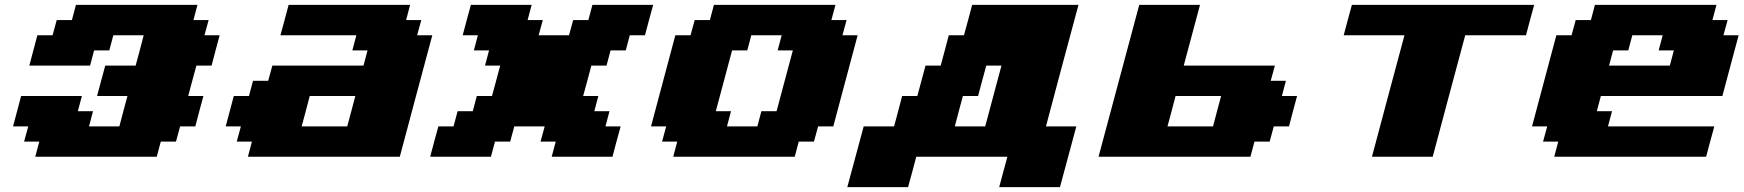

<svg xmlns="http://www.w3.org/2000/svg" viewBox="-20 -645 7174 790"><path d="M125 0H625L641.6 -62.5H704.1L721.2 -125H783.7Q789.1 -145.5 800 -187.3Q811 -229 816.9 -250H754.4Q759.8 -270.5 771 -312.3Q782.2 -354 788.1 -375H850.6Q856 -395.5 866.9 -437.3Q877.9 -479 883.8 -500H821.3L838.4 -562.5H775.9L792.5 -625H292.5L275.9 -562.5H213.4L196.3 -500H133.8Q128.4 -479 117.2 -437.5Q106 -396 100.6 -375H350.6L367.2 -437.5H429.7L446.3 -500H571.3Q565.9 -479 554.9 -437.3Q543.9 -395.5 538.1 -375H413.1Q407.2 -354 396 -312.3Q384.8 -270.5 379.4 -250H504.4Q498.5 -229 487.5 -187.3Q476.6 -145.5 471.2 -125H346.2L362.8 -187.5H300.3L316.9 -250H66.9Q61.5 -229 50.3 -187.3Q39.1 -145.5 33.7 -125H96.2L79.1 -62.5H141.6Z M1000 0H1625Q1647 -83 1691.7 -250Q1736.3 -417 1758.8 -500H1696.3L1713.4 -562.5H1650.9L1667.5 -625H1167.5Q1162.1 -604 1150.9 -562.3Q1139.6 -520.5 1133.8 -500H1446.3L1429.7 -437.5H1492.2L1475.6 -375H1100.6L1083.5 -312.5H1021L1004.4 -250H941.9Q936.5 -229 925.3 -187.3Q914.1 -145.5 908.7 -125H971.2L954.1 -62.5H1016.6ZM1408.7 -125H1221.2Q1227.1 -145.5 1238 -187.3Q1249 -229 1254.4 -250H1441.9Q1436.5 -229 1425.5 -187.3Q1414.6 -145.5 1408.7 -125Z M2250 0H2500Q2505.4 -21 2516.6 -62.5Q2527.8 -104 2533.7 -125H2471.2L2487.8 -187.5H2425.3L2441.9 -250H2379.4Q2385.3 -270.5 2396.5 -312.3Q2407.7 -354 2413.1 -375H2475.6L2492.2 -437.5H2554.7L2571.3 -500H2633.8Q2639.2 -520.5 2650.4 -562.3Q2661.6 -604 2667.5 -625H2417.5L2400.9 -562.5H2338.4L2321.3 -500H2196.3L2213.4 -562.5H2150.9L2167.5 -625H1917.5Q1911.6 -604 1900.4 -562.3Q1889.2 -520.5 1883.8 -500H1946.3L1929.7 -437.5H1992.2L1975.6 -375H2038.1Q2032.7 -354 2021.2 -312.3Q2009.8 -270.5 2004.4 -250H1941.9L1925.3 -187.5H1862.8L1846.2 -125H1783.7Q1777.8 -104 1766.6 -62.5Q1755.4 -21 1750 0H2000L2016.6 -62.5H2079.1L2096.2 -125H2221.2L2204.1 -62.5H2266.6Z M2750 0H3250L3266.6 -62.5H3329.1L3346.2 -125H3408.7Q3425.8 -187.5 3458.7 -312.5Q3491.7 -437.5 3508.8 -500H3446.3L3463.4 -562.5H3400.9L3417.5 -625H2917.5L2900.9 -562.5H2838.4L2821.3 -500H2758.8Q2742.2 -437.5 2708.7 -312.5Q2675.3 -187.5 2658.7 -125H2721.2L2704.1 -62.5H2766.6ZM3096.2 -125H2971.2L2987.8 -187.5H2925.3Q2936.5 -229 2958.7 -312.3Q2981 -395.5 2992.2 -437.5H3054.7L3071.3 -500H3196.3L3179.7 -437.5H3242.2Q3231 -396 3208.7 -312.5Q3186.5 -229 3175.3 -187.5H3112.8Z M4091.3 125H4341.3Q4352.5 83.5 4375 0Q4397.5 -83.5 4408.7 -125H4283.7Q4305.7 -208.5 4350.3 -375.2Q4395 -542 4417.5 -625H3980Q3974.6 -604 3963.4 -562.3Q3952.1 -520.5 3946.3 -500H3883.8Q3878.4 -479 3867.4 -437.5Q3856.4 -396 3850.6 -375H3788.1Q3782.7 -354 3771.2 -312.3Q3759.8 -270.5 3754.4 -250H3691.9Q3686.5 -229 3675.5 -187.3Q3664.6 -145.5 3658.7 -125H3533.7Q3522.5 -83.5 3500 0Q3477.5 83.5 3466.3 125H3716.3Q3722.2 104 3733.4 62.5Q3744.6 21 3750 0H4125Q4119.1 21 4107.9 62.5Q4096.7 104 4091.3 125ZM4033.7 -125H3908.7Q3914.1 -145.5 3925 -187.3Q3936 -229 3941.9 -250H4004.4Q4009.8 -270.5 4021 -312.3Q4032.2 -354 4038.1 -375H4100.6Q4089.4 -333 4067.1 -249.8Q4044.9 -166.5 4033.7 -125Z M4500 0H5125L5141.6 -62.5H5204.1L5221.2 -125H5283.7Q5289.1 -145.5 5300 -187.3Q5311 -229 5316.9 -250H5254.4L5271 -312.5H5208.5L5225.6 -375H4850.6Q4861.8 -416.5 4884 -500Q4906.2 -583.5 4917.5 -625H4667.5Q4639.6 -520.5 4583.7 -312.3Q4527.8 -104 4500 0ZM4971.2 -125H4783.7Q4789.6 -145.5 4800.5 -187.3Q4811.5 -229 4816.9 -250H5004.4Q4998.5 -229 4987.5 -187.3Q4976.6 -145.5 4971.2 -125Z M5625 0H5875Q5897 -83 5941.7 -250Q5986.3 -417 6008.8 -500H6258.8Q6264.2 -520.5 6275.4 -562.3Q6286.6 -604 6292.5 -625H5542.5Q5536.6 -604 5525.4 -562.3Q5514.2 -520.5 5508.8 -500H5758.8Q5736.3 -417 5691.7 -250Q5647 -83 5625 0Z M6375 0H7000Q7005.4 -21 7016.6 -62.5Q7027.8 -104 7033.7 -125H6596.2L6612.8 -187.5H6550.3L6566.9 -250H7066.9Q7078.1 -292 7100.3 -375.2Q7122.6 -458.5 7133.8 -500H7071.3L7088.4 -562.5H7025.9L7042.5 -625H6542.5L6525.9 -562.5H6463.4L6446.3 -500H6383.8Q6367.2 -437.5 6333.7 -312.5Q6300.3 -187.5 6283.7 -125H6346.2L6329.1 -62.5H6391.6ZM6850.6 -375H6600.6L6617.2 -437.5H6679.7L6696.3 -500H6821.3L6804.7 -437.5H6867.2Z"/></svg>

Font: Faithful 32x
Style: BoldOblique
Weight: 400
Foundry: Faithful Resource Pack
Version: Version 1.0; January 27, 2023